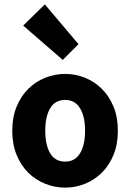

<svg xmlns="http://www.w3.org/2000/svg" viewBox="-20 -846 595 878"><path d="M278 12Q231 12 187 -5.5Q143 -23 109.5 -56Q76 -89 56 -137.5Q36 -186 36 -248Q36 -310 56 -358.5Q76 -407 109.5 -440Q143 -473 187 -490.5Q231 -508 278 -508Q325 -508 368.5 -490.5Q412 -473 445.5 -440Q479 -407 499 -358.5Q519 -310 519 -248Q519 -186 499 -137.5Q479 -89 445.5 -56Q412 -23 368.5 -5.5Q325 12 278 12ZM278 -107Q323 -107 346 -145Q369 -183 369 -248Q369 -313 346 -351Q323 -389 278 -389Q232 -389 209.5 -351Q187 -313 187 -248Q187 -183 209.5 -145Q232 -107 278 -107ZM267 -572 86 -729 185 -826 339 -644Z"/></svg>

Font: TT Toshiba Sans
Style: Bold
Weight: 700
Designer: Paul D. Hunt
Foundry: Toshiba Corporation
Version: Version 2.020;PS 2.000;hotconv 1.0.86;makeotf.lib2.5.63406